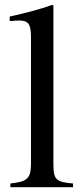

<svg xmlns="http://www.w3.org/2000/svg" viewBox="-20 -782 351 802"><path d="M20.5 -712.9Q49.8 -719.7 72.8 -725.1Q95.7 -730.5 116.7 -736.3Q137.7 -742.2 157.2 -748Q176.8 -753.9 198.2 -761.7L203.1 -758.8V-93.8Q203.1 -70.3 206.1 -56.2Q209 -42 217.8 -33.7Q226.6 -25.4 242.7 -21.5Q258.8 -17.6 285.2 -15.6V0H23.4V-15.6Q49.8 -18.6 66.4 -22.9Q83 -27.3 92.8 -36.6Q102.5 -45.9 106 -60.5Q109.4 -75.2 109.4 -97.7V-628.9Q109.4 -668 99.1 -682.1Q88.9 -696.3 62.5 -696.3Q54.7 -696.3 45.4 -695.8Q36.1 -695.3 27.3 -694.3H20.5Z"/></svg>

Font: Jomolhari
Style: Regular
Weight: 400
Designer: Christopher J. Fynn
Foundry: Christopher  J.  Fynn (Karma Drubgy¸ Tenzin).
Version: Version alpha 0.003c 2006